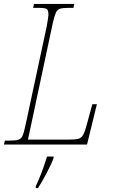

<svg xmlns="http://www.w3.org/2000/svg" viewBox="-38 -734 580 975"><path d="M-13 -20H9Q42 -20 55.5 -24.5Q69 -29 76 -43.5Q83 -58 91 -96L199 -599Q208 -648 208 -660Q208 -683 199 -688.5Q190 -694 158 -694H130L135 -714H339L335 -694H308Q278 -694 265 -689Q252 -684 245 -668Q238 -652 229 -612L104 -25H309Q346 -25 361 -29.5Q376 -34 385 -50.5Q394 -67 405 -110L431 -205H454L404 0H-18ZM144 211Q172 153 201 61H234V69Q225 95 199.5 143.5Q174 192 155 221H143Z"/></svg>

Font: Noto Serif NarrowThin
Style: Italic
Weight: 250
Width: 4
Italic angle: -12°
Designer: Monotype Design Team
Foundry: Monotype Imaging Inc.
Version: Version 1.001